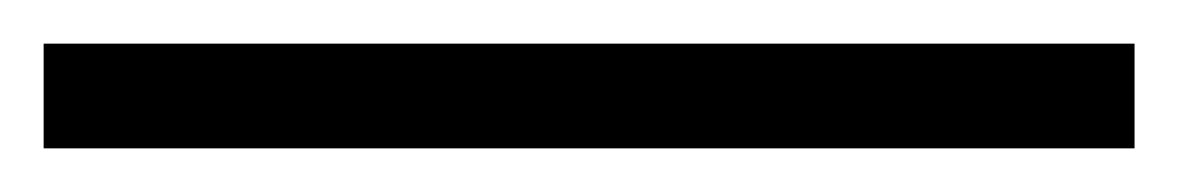

<svg xmlns="http://www.w3.org/2000/svg" viewBox="-20 -20 540 88"><path d="M0 48V0H500V48Z"/></svg>

Font: mBank
Style: Regular
Weight: 400
Designer: Julieta Ulanovsky
Foundry: Julieta Ulanovsky
Version: Version 7.200;PS 007.200;hotconv 1.0.88;makeotf.lib2.5.64775